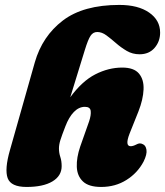

<svg xmlns="http://www.w3.org/2000/svg" viewBox="-20 -747 670 780"><path d="M245.5 -233.5Q231.5 -197.5 225.5 -178.5Q219.5 -159.5 219.5 -143.5Q219.5 -126 225 -109.5Q230.5 -93 230.5 -72Q230.5 -32.5 193 -10Q155.5 12.5 88 12.5Q24.5 12.5 11.2 -23.2Q-2 -59 20.5 -137.5L121.5 -494Q152 -600 235.2 -663.5Q318.5 -727 465 -727Q541 -727 585.8 -696Q630.5 -665 630.5 -614.5Q630.5 -578.5 608 -552.5Q585.5 -526.5 547 -526.5Q518.5 -526.5 495 -540.2Q471.5 -554 451.2 -571.8Q431 -589.5 412.5 -603.2Q394 -617 375 -617Q358 -617 347.8 -601.5Q337.5 -586 324.5 -543.5L265.5 -352Q313.5 -417.5 367.2 -445Q421 -472.5 476.5 -472.5Q524 -472.5 544.5 -448.2Q565 -424 563.2 -383.5Q561.5 -343 542.5 -294.5L506.5 -204.5Q486.5 -153 511 -153Q520.5 -153 534 -160Q548 -168 559.5 -161.5Q572 -157 575 -138.5Q578 -120 563 -90Q538.5 -44 493.5 -15.8Q448.5 12.5 391 12.5Q340.5 12.5 317 -9.8Q293.5 -32 292 -69.2Q290.5 -106.5 306 -152L342 -254Q350.5 -279.5 348.5 -296.2Q346.5 -313 325 -313Q300.5 -313 280.2 -292.2Q260 -271.5 245.5 -233.5Z"/></svg>

Font: Fraunces 72pt SuperSoft Black
Style: Italic
Weight: 900
Italic angle: -16°
Version: Version 1.000;[b76b70a41]